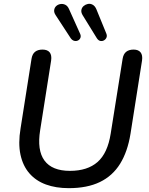

<svg xmlns="http://www.w3.org/2000/svg" viewBox="-20 -970 773 999"><path d="M338 9Q271 9 219 -10Q167 -29 133 -68Q99 -107 86.5 -165.5Q74 -224 87 -302L144 -664Q148 -689 162.5 -700.5Q177 -712 201 -712Q227 -712 238.5 -697.5Q250 -683 246 -655L189 -293Q172 -188 211.5 -134.5Q251 -81 344 -81Q435 -81 487.5 -127Q540 -173 556 -275L618 -664Q622 -689 636.5 -700.5Q651 -712 675 -712Q700 -712 711.5 -697.5Q723 -683 719 -655L659 -274Q644 -181 605 -118Q566 -55 500 -23Q434 9 338 9ZM484 -771 410 -891Q401 -906 403.5 -918.5Q406 -931 415.5 -939Q425 -947 437.5 -949.5Q450 -952 462 -945.5Q474 -939 481 -923L533 -796Q538 -784 534 -774.5Q530 -765 521 -760Q512 -755 502 -757Q492 -759 484 -771ZM348 -771 269 -892Q260 -906 262 -918.5Q264 -931 273 -939Q282 -947 295 -949Q308 -951 320 -945Q332 -939 339 -923L397 -794Q402 -783 398.5 -773.5Q395 -764 386 -759.5Q377 -755 366.5 -757.5Q356 -760 348 -771Z"/></svg>

Font: Nunito ExtraLight SemiBold
Style: Italic
Weight: 600
Italic angle: -9°
Version: Version 3.602